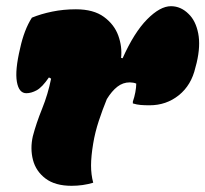

<svg xmlns="http://www.w3.org/2000/svg" viewBox="-20 -590 663 620"><path d="M83 -533Q112 -545 148.5 -552.5Q185 -560 225 -560Q282 -560 315.5 -535.5Q349 -511 362 -475Q375 -439 371 -403L376 -402Q413 -485 455 -527.5Q497 -570 532 -570Q564 -570 589 -545Q612 -523 620 -482.5Q628 -442 615 -387L611 -372Q598 -315 557.5 -282.5Q517 -250 463 -250Q447 -250 434.5 -251Q422 -252 409 -256V-262Q414 -276 417 -292Q420 -308 420 -320Q416 -322 410 -323Q404 -324 399 -324Q377 -324 359 -310Q341 -296 325 -270Q311 -236 299 -199.5Q287 -163 281 -127Q274 -85 274 -55.5Q274 -26 281 0Q248 10 211 10Q158 10 127 -13.5Q96 -37 86.5 -73.5Q77 -110 86 -150Q97 -192 116 -239Q135 -286 145 -336L138 -340Q116 -308 98.5 -298.5Q81 -289 65 -289Q41 -289 34.5 -326Q28 -363 45 -434Q58 -494 83 -533Z"/></svg>

Font: Recursive Mn Csl St XBk
Style: Italic
Weight: 1000
Italic angle: -15°
Monospace: yes
Version: Version 1.079;hotconv 1.0.112;makeotfexe 2.5.65598; ttfautoh